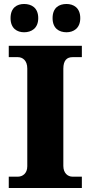

<svg xmlns="http://www.w3.org/2000/svg" viewBox="-20 -944 455 964"><path d="M314 -782C348 -782 383 -801 383 -853C383 -906 348 -924 314 -924C277 -924 244 -906 244 -853C244 -801 277 -782 314 -782ZM101 -782C137 -782 172 -801 172 -853C172 -906 137 -924 101 -924C66 -924 33 -906 33 -853C33 -801 66 -782 101 -782ZM24 0H391V-57H344C320 -57 298 -75 298 -111V-599C298 -641 316 -657 344 -657H391V-714H24V-657H70C93 -657 117 -641 117 -600V-109C117 -73 93 -57 70 -57H24Z"/></svg>

Font: Noto Serif Gurmukhi ExtraBold
Style: Regular
Weight: 800
Designer: Vaibhav Singh and the Monotype Design Team
Foundry: Monotype Imaging Inc.
Version: Version 2.004